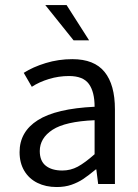

<svg xmlns="http://www.w3.org/2000/svg" viewBox="-20 -734 552 766"><path d="M255.4 -430.7Q214.4 -430.7 175.5 -418.9Q136.7 -407.2 106.9 -387.7L74.7 -443.4Q111.3 -466.8 162.4 -482.4Q213.4 -498 268.6 -498Q356 -498 397.2 -447Q438.5 -396 438.5 -297.9V0H371.6L364.3 -58.1H362.3Q332 -33.2 311.5 -19.5Q291 -5.9 264.9 3.2Q238.8 12.2 206.1 12.2Q162.6 12.2 129.2 -4.4Q95.7 -21 76.9 -52.5Q58.1 -84 58.1 -127Q58.1 -208.5 130.9 -254.6Q203.6 -300.8 357.4 -308.1Q357.4 -367.7 334.5 -399.2Q311.5 -430.7 255.4 -430.7ZM357.4 -118.7V-254.4Q240.7 -249.5 189.7 -216.3Q138.7 -183.1 138.7 -131.3Q138.7 -91.8 162.6 -72.8Q186.5 -53.7 228.5 -53.7Q261.7 -53.7 290.3 -69.1Q318.8 -84.5 357.4 -118.7ZM245.6 -713.9 335.4 -573.2H273.4L160.6 -713.9Z"/></svg>

Font: Varta
Style: Regular
Weight: 400
Designer: Joana Correia, Viktoriya Grabowska, Eben Sorkin
Foundry: Sorkin Type
Version: Version 1.003; ttfautohint (v1.3) -l 8 -r 24 -G 200 -x 12 -H